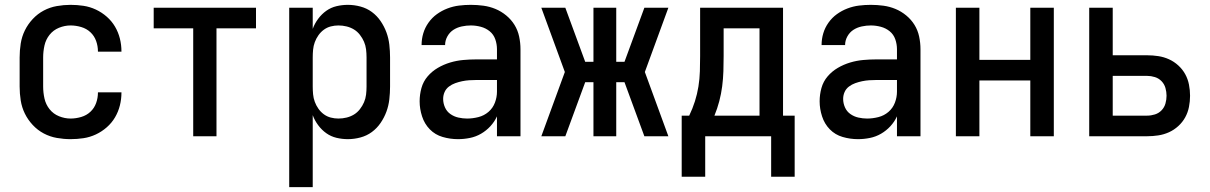

<svg xmlns="http://www.w3.org/2000/svg" viewBox="-20 -562 4990 792"><path d="M271 12Q243 12 214.5 7Q186 2 160.5 -11.5Q135 -25 115 -46.5Q95 -68 82.5 -93.5Q70 -119 65.5 -147.5Q61 -176 61 -205V-325Q61 -354 65.5 -382.5Q70 -411 82.5 -436.5Q95 -462 115 -483.5Q135 -505 160.5 -518.5Q186 -532 214.5 -537Q243 -542 271 -542Q298 -542 324.5 -538Q351 -534 375.5 -522.5Q400 -511 420.5 -493Q441 -475 454.5 -452Q468 -429 474.5 -403Q481 -377 481 -350V-349H384V-350Q384 -372 376.5 -393Q369 -414 353 -429Q337 -444 315 -450.5Q293 -457 271 -457Q247 -457 223.5 -447.5Q200 -438 184.5 -418.5Q169 -399 163.5 -374.5Q158 -350 158 -325V-205Q158 -180 163.5 -155.5Q169 -131 184.5 -111.5Q200 -92 223.5 -82.5Q247 -73 271 -73Q293 -73 315 -79.5Q337 -86 353 -101Q369 -116 376.5 -137Q384 -158 384 -180V-181H481V-180Q481 -153 474.5 -127Q468 -101 454.5 -78Q441 -55 420.5 -37Q400 -19 375.5 -7.5Q351 4 324.5 8Q298 12 271 12Z M777 0V-445H614V-530H1036V-445H873V0Z M1173 210V-530H1270V-443Q1278 -465 1292.5 -484.5Q1307 -504 1326 -517.5Q1345 -531 1368 -536.5Q1391 -542 1415 -542Q1441 -542 1467 -535Q1493 -528 1514 -512.5Q1535 -497 1550 -475Q1565 -453 1574 -428.5Q1583 -404 1586 -377.5Q1589 -351 1589 -325V-205Q1589 -179 1586 -152.5Q1583 -126 1574 -101.5Q1565 -77 1550 -55Q1535 -33 1514 -17.5Q1493 -2 1467 5Q1441 12 1415 12Q1391 12 1368 6.5Q1345 1 1326 -12.5Q1307 -26 1292.5 -45.5Q1278 -65 1270 -87V210ZM1376 -73Q1393 -73 1409.5 -77Q1426 -81 1440 -89.5Q1454 -98 1464.5 -111.5Q1475 -125 1481.5 -140Q1488 -155 1490 -171.5Q1492 -188 1492 -205V-325Q1492 -342 1490 -358.5Q1488 -375 1481.5 -390Q1475 -405 1464.5 -418.5Q1454 -432 1440 -440.5Q1426 -449 1409.5 -453Q1393 -457 1376 -457Q1360 -457 1344.5 -453Q1329 -449 1316 -439.5Q1303 -430 1293.5 -416.5Q1284 -403 1278.5 -388Q1273 -373 1271.5 -357Q1270 -341 1270 -325V-205Q1270 -189 1271.5 -173Q1273 -157 1278.5 -142Q1284 -127 1293.5 -113.5Q1303 -100 1316 -90.5Q1329 -81 1344.5 -77Q1360 -73 1376 -73Z M1869 12Q1837 12 1806 3Q1775 -6 1753 -28.5Q1731 -51 1721 -82Q1711 -113 1711 -144Q1711 -172 1718.5 -199Q1726 -226 1744 -247Q1762 -268 1786 -282Q1810 -296 1836.5 -304Q1863 -312 1890.5 -314.5Q1918 -317 1945 -317H2030V-359Q2030 -380 2023 -400Q2016 -420 2000 -433Q1984 -446 1963.5 -451.5Q1943 -457 1922 -457Q1904 -457 1885 -453Q1866 -449 1850.5 -439Q1835 -429 1825.5 -412Q1816 -395 1816 -376H1719Q1719 -401 1726 -424.5Q1733 -448 1747.5 -468.5Q1762 -489 1782 -503.5Q1802 -518 1825.5 -527Q1849 -536 1873.5 -539Q1898 -542 1922 -542Q1948 -542 1974 -538.5Q2000 -535 2024 -525Q2048 -515 2068.5 -498Q2089 -481 2102.5 -459Q2116 -437 2121.5 -411Q2127 -385 2127 -359V0H2030V-82Q2020 -60 2003 -41.5Q1986 -23 1964.5 -10.5Q1943 2 1918.5 7Q1894 12 1869 12ZM1907 -73Q1930 -73 1953.5 -79Q1977 -85 1995 -100.5Q2013 -116 2021.5 -138.5Q2030 -161 2030 -184V-232H1945Q1930 -232 1915.5 -231Q1901 -230 1886.5 -227Q1872 -224 1858 -219Q1844 -214 1832 -205Q1820 -196 1814 -182.5Q1808 -169 1808 -154Q1808 -136 1815.5 -119Q1823 -102 1838 -91.5Q1853 -81 1871 -77Q1889 -73 1907 -73Z M2737 0H2638L2556 -223H2522V0H2428V-223H2394L2312 0H2213L2310 -265L2213 -530H2312L2394 -307H2428V-530H2522V-307H2556L2638 -530H2737L2640 -265Z M2792 167V-85H2823Q2837 -114 2846.5 -144Q2856 -174 2861 -205Q2866 -236 2867 -268Q2868 -300 2868 -331V-530H3210V-85H3258V167H3161V0H2889V167ZM2927 -85H3113V-445H2965V-331Q2965 -300 2964 -268.5Q2963 -237 2959 -206Q2955 -175 2947 -144.5Q2939 -114 2927 -85Z M3519 12Q3487 12 3456 3Q3425 -6 3403 -28.5Q3381 -51 3371 -82Q3361 -113 3361 -144Q3361 -172 3368.5 -199Q3376 -226 3394 -247Q3412 -268 3436 -282Q3460 -296 3486.5 -304Q3513 -312 3540.5 -314.5Q3568 -317 3595 -317H3680V-359Q3680 -380 3673 -400Q3666 -420 3650 -433Q3634 -446 3613.5 -451.5Q3593 -457 3572 -457Q3554 -457 3535 -453Q3516 -449 3500.5 -439Q3485 -429 3475.5 -412Q3466 -395 3466 -376H3369Q3369 -401 3376 -424.5Q3383 -448 3397.5 -468.5Q3412 -489 3432 -503.5Q3452 -518 3475.5 -527Q3499 -536 3523.5 -539Q3548 -542 3572 -542Q3598 -542 3624 -538.5Q3650 -535 3674 -525Q3698 -515 3718.5 -498Q3739 -481 3752.5 -459Q3766 -437 3771.5 -411Q3777 -385 3777 -359V0H3680V-82Q3670 -60 3653 -41.5Q3636 -23 3614.5 -10.5Q3593 2 3568.5 7Q3544 12 3519 12ZM3557 -73Q3580 -73 3603.5 -79Q3627 -85 3645 -100.5Q3663 -116 3671.5 -138.5Q3680 -161 3680 -184V-232H3595Q3580 -232 3565.5 -231Q3551 -230 3536.5 -227Q3522 -224 3508 -219Q3494 -214 3482 -205Q3470 -196 3464 -182.5Q3458 -169 3458 -154Q3458 -136 3465.5 -119Q3473 -102 3488 -91.5Q3503 -81 3521 -77Q3539 -73 3557 -73Z M3923 0V-530H4020V-315H4230V-530H4327V0H4230V-230H4020V0Z M4473 0V-530H4570V-334H4712Q4735 -334 4758 -330.5Q4781 -327 4802 -317.5Q4823 -308 4840.5 -292Q4858 -276 4869 -256Q4880 -236 4884.5 -213Q4889 -190 4889 -167Q4889 -144 4884.5 -121Q4880 -98 4869 -78Q4858 -58 4840.5 -42Q4823 -26 4802 -16.5Q4781 -7 4758 -3.5Q4735 0 4712 0ZM4570 -85H4712Q4728 -85 4744 -90Q4760 -95 4771.5 -107Q4783 -119 4787.5 -135Q4792 -151 4792 -167Q4792 -183 4787.5 -199Q4783 -215 4771.5 -227Q4760 -239 4744 -244Q4728 -249 4712 -249H4570Z"/></svg>

Font: Lode Dark Term
Style: Bold
Weight: 700
Monospace: yes
Designer: Belleve Invis
Foundry: Belleve Invis
Version: Version 29.2.0